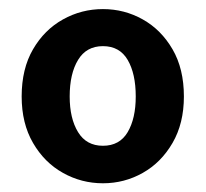

<svg xmlns="http://www.w3.org/2000/svg" viewBox="-20 -832 460 429"><path d="M210 -422.5Q162.1 -422.5 120.7 -445.7Q79.2 -468.8 53.8 -512.6Q28.4 -556.3 28.4 -616.4Q28.4 -678.3 53.8 -721.9Q79.2 -765.6 120.7 -788.6Q162.1 -811.7 210 -811.7Q257.9 -811.7 299 -788.6Q340.1 -765.6 365.5 -721.9Q390.9 -678.3 390.9 -616.4Q390.9 -556.3 365.5 -512.6Q340.1 -468.8 299 -445.7Q257.9 -422.5 210 -422.5ZM210 -506.3Q247.3 -506.3 265.3 -536.8Q283.3 -567.4 283.3 -616.4Q283.3 -667.3 265.3 -698.1Q247.3 -728.9 210 -728.9Q173 -728.9 154.4 -698.1Q135.7 -667.3 135.7 -616.4Q135.7 -567.4 154.4 -536.8Q173 -506.3 210 -506.3Z"/></svg>

Font: Noto Sans JP
Style: Regular
Weight: 100
Designer: Ryoko NISHIZUKA 西塚涼子 (kana, bopomofo & ideographs); Paul D. Hunt (Latin, Greek & Cyrillic); Sandoll Communications 산돌커뮤니
Foundry: Adobe
Version: Version 2.004;hotconv 1.0.118;makeotfexe 2.5.65603